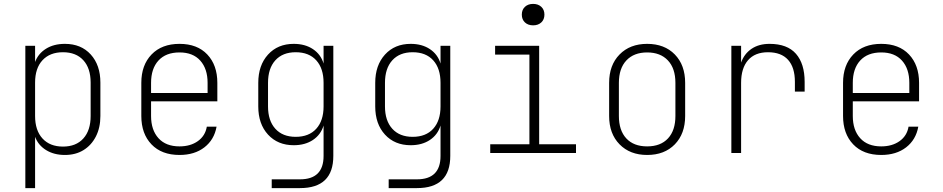

<svg xmlns="http://www.w3.org/2000/svg" viewBox="-20 -785 4840 985"><path d="M110 180V-550H160V-467Q176 -510 216 -535Q256 -560 313 -560Q396 -560 445.5 -505.5Q495 -451 495 -361V-190Q495 -130 472 -85Q449 -40 408.5 -15Q368 10 313 10Q257 10 216.5 -15Q176 -40 160 -83V180ZM303 -33Q370 -33 407.5 -74.5Q445 -116 445 -190V-361Q445 -435 407.5 -476Q370 -517 303 -517Q236 -517 198 -476Q160 -435 160 -361V-190Q160 -116 198 -74.5Q236 -33 303 -33Z M901 10Q809 10 757 -44.5Q705 -99 705 -190V-360Q705 -451 757.5 -505.5Q810 -560 901 -560Q992 -560 1043.5 -505.5Q1095 -451 1095 -360V-265H755V-190Q755 -118 793 -76Q831 -34 901 -34Q957 -34 995 -61Q1033 -88 1041 -135H1091Q1079 -68 1028.5 -29Q978 10 901 10ZM755 -308H1045V-360Q1045 -432 1007.5 -474Q970 -516 901 -516Q831 -516 793 -474.5Q755 -433 755 -360Z M1374 180V135H1519Q1640 135 1640 15V-141Q1626 -94 1585.5 -67Q1545 -40 1487 -40Q1405 -40 1355 -94.5Q1305 -149 1305 -239V-360Q1305 -450 1355 -505Q1405 -560 1487 -560Q1545 -560 1585.5 -533Q1626 -506 1640 -459V-550H1690V15Q1690 180 1519 180ZM1497 -83Q1565 -83 1602.5 -124.5Q1640 -166 1640 -239V-360Q1640 -434 1602.5 -475.5Q1565 -517 1497 -517Q1430 -517 1392.5 -475.5Q1355 -434 1355 -360V-239Q1355 -166 1392.5 -124.5Q1430 -83 1497 -83Z M1974 180V135H2119Q2240 135 2240 15V-141Q2226 -94 2185.5 -67Q2145 -40 2087 -40Q2005 -40 1955 -94.5Q1905 -149 1905 -239V-360Q1905 -450 1955 -505Q2005 -560 2087 -560Q2145 -560 2185.5 -533Q2226 -506 2240 -459V-550H2290V15Q2290 180 2119 180ZM2097 -83Q2165 -83 2202.5 -124.5Q2240 -166 2240 -239V-360Q2240 -434 2202.5 -475.5Q2165 -517 2097 -517Q2030 -517 1992.5 -475.5Q1955 -434 1955 -360V-239Q1955 -166 1992.5 -124.5Q2030 -83 2097 -83Z M2495 0V-45H2696V-505H2520V-550H2746V-45H2935V0ZM2715 -655Q2689 -655 2673 -670Q2657 -685 2657 -710Q2657 -735 2673 -750Q2689 -765 2715 -765Q2741 -765 2757 -750Q2773 -735 2773 -710Q2773 -685 2757 -670Q2741 -655 2715 -655Z M3300 10Q3212 10 3158.5 -44.5Q3105 -99 3105 -190V-360Q3105 -451 3158.5 -505.5Q3212 -560 3300 -560Q3389 -560 3442 -505.5Q3495 -451 3495 -360V-190Q3495 -99 3442 -44.5Q3389 10 3300 10ZM3300 -34Q3369 -34 3407 -75Q3445 -116 3445 -190V-360Q3445 -434 3406.5 -475Q3368 -516 3300 -516Q3232 -516 3193.5 -475Q3155 -434 3155 -360V-190Q3155 -116 3193 -75Q3231 -34 3300 -34Z M3732 0V-550H3782V-464Q3798 -509 3835.5 -534.5Q3873 -560 3928 -560Q4019 -560 4063.5 -509Q4108 -458 4108 -365V-315H4058V-365Q4058 -439 4023 -478Q3988 -517 3920 -517Q3853 -517 3817.5 -476Q3782 -435 3782 -360V0Z M4501 10Q4409 10 4357 -44.5Q4305 -99 4305 -190V-360Q4305 -451 4357.5 -505.5Q4410 -560 4501 -560Q4592 -560 4643.5 -505.5Q4695 -451 4695 -360V-265H4355V-190Q4355 -118 4393 -76Q4431 -34 4501 -34Q4557 -34 4595 -61Q4633 -88 4641 -135H4691Q4679 -68 4628.5 -29Q4578 10 4501 10ZM4355 -308H4645V-360Q4645 -432 4607.5 -474Q4570 -516 4501 -516Q4431 -516 4393 -474.5Q4355 -433 4355 -360Z"/></svg>

Font: JetBrains Mono NL Thin
Style: Regular
Weight: 100
Monospace: yes
Designer: Philipp Nurullin, Konstantin Bulenkov
Foundry: JetBrains
Version: Version 2.305; ttfautohint (v1.8.4.7-5d5b)